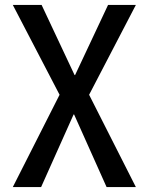

<svg xmlns="http://www.w3.org/2000/svg" viewBox="-20 -540 604 780"><path d="M149 -520 283 -235H285L419 -520H532L342 -155L532 220H413L281 -75H279L147 220H32L222 -155L32 -520Z"/></svg>

Font: M PLUS 1p Medium
Style: Regular
Weight: 500
Version: Version 1.062